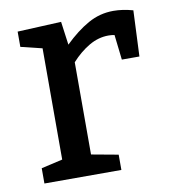

<svg xmlns="http://www.w3.org/2000/svg" viewBox="-67 -598 584 656"><g transform="rotate(-10 225.5 -270.0)"><path d="M35 0V-53L109 -70V-456L35 -474V-527L187 -534L198 -453Q240 -494 281 -517Q322 -540 369 -540Q401 -540 437 -530L430 -371H369L359 -458Q349 -460 338 -460Q303 -460 270.5 -441Q238 -422 209 -390V-70L302 -53V0Z"/></g></svg>

Font: Bitter Medium
Style: Regular
Weight: 500
Designer: Sol Matas, and Bitter project Authors
Foundry: Sol Matas
Version: Version 2.001